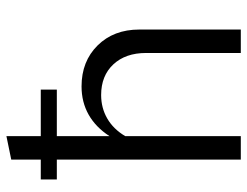

<svg xmlns="http://www.w3.org/2000/svg" viewBox="-106 -664 770 598"><g transform="rotate(-90 279.0 -365.0)"><path d="M81 0V-573H19V-623H81V-715L154 -730V-623H299V-573H154V-409Q182 -452 221 -474Q260 -496 309 -496Q387 -496 436.5 -446Q486 -396 486 -316V0H413V-295Q413 -359 377.5 -397Q342 -435 282 -435Q242 -435 209 -416Q176 -397 154 -360V0Z"/></g></svg>

Font: Red Hat Text
Style: Regular
Weight: 400
Designer: Pentagram / MCKL
Foundry: Pentagram / MCKL
Version: Version 1.005; Red Hat Text